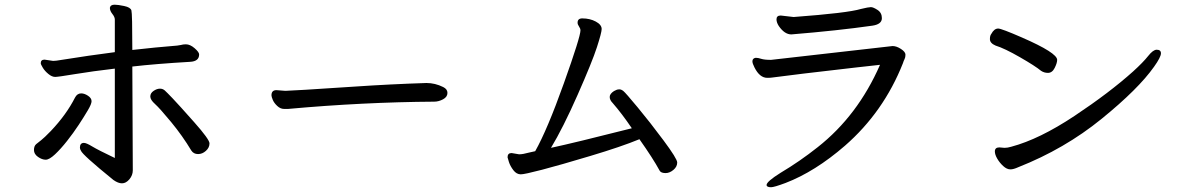

<svg xmlns="http://www.w3.org/2000/svg" viewBox="-20 -745 5040 814"><path d="M173.8 -67.9Q158.2 -67.9 141.1 -79.8Q124 -91.8 124 -108.9Q124 -126 133.5 -134Q143.1 -142.1 155 -151.1Q167 -160.2 195.8 -189.9Q261.2 -258.8 297.9 -331.1Q307.1 -349.1 324.2 -349.1Q337.9 -349.1 353 -339.1Q368.2 -329.1 368.2 -315.9Q368.2 -304.2 352.5 -277.6Q336.9 -251 314 -216.1Q291 -181.2 264.4 -147.5Q237.8 -113.8 213.4 -90.8Q189 -67.9 173.8 -67.9ZM819.8 -91.8Q800.8 -91.8 791 -106.9Q753.9 -168.9 705.6 -227.5Q657.2 -286.1 637.2 -304Q617.2 -321.8 617.2 -335.9Q617.2 -350.1 631.1 -359.6Q645 -369.1 658.2 -369.1Q669.9 -369.1 678.5 -361.6Q687 -354 712.4 -327.4Q737.8 -300.8 803 -227.3Q868.2 -153.8 868.2 -137.2Q868.2 -119.1 853 -105.5Q837.9 -91.8 819.8 -91.8ZM497.1 32.2Q481 32.2 460.9 18.1Q329.1 -88.9 323.2 -106Q318.8 -112.8 318.8 -119.1Q318.8 -139.2 335.9 -139.2Q346.2 -139.2 371.1 -124Q396 -108.9 466.8 -75.2V-454.1Q371.1 -442.9 298.6 -430.9Q226.1 -418.9 213.9 -418.9Q200.2 -418.9 185.1 -431.4Q169.9 -443.8 161.4 -458Q152.8 -472.2 152.8 -477.1Q152.8 -492.2 168.9 -492.2L205.1 -486.8L219.2 -487.8Q366.2 -511.2 466.8 -523.9V-662.1Q466.8 -672.9 456.3 -686Q445.8 -699.2 445.8 -711.9Q448.2 -725.1 465.8 -725.1Q480 -725.1 506.6 -719.5Q533.2 -713.9 537.1 -700.9Q541 -688 541 -533.2Q656.2 -545.9 697.8 -548.8Q739.3 -551.8 747.6 -554.4Q755.9 -557.1 768.1 -557.1Q786.1 -557.1 805.2 -540.5Q824.2 -523.9 824.2 -514.2Q824.2 -484.9 786.1 -482.9Q637.2 -474.1 541 -462.9L543 -22.9Q543 -2 528.6 15.1Q514.2 32.2 497.1 32.2Z M1201.7 -283.2H1184.1Q1168.9 -283.2 1155.5 -295.7Q1142.1 -308.1 1136.5 -321.5Q1130.9 -335 1130.9 -340.8Q1130.9 -362.8 1151.9 -362.8L1189.9 -359.9Q1212.9 -359.9 1483.9 -377.9Q1634.8 -388.2 1788.1 -393.1Q1824.7 -393.1 1858.9 -376Q1877 -367.2 1877 -351.1Q1877 -334 1858.4 -324Q1839.8 -314 1820.8 -314Q1519 -312 1201.7 -283.2Z M2188 -5.9Q2169.9 -5.9 2156.5 -23.4Q2143.1 -41 2137.5 -58.6Q2131.8 -76.2 2131.8 -78.1Q2131.8 -96.2 2148.9 -96.2L2180.7 -90.8Q2196.8 -90.8 2222.7 -98.1L2249 -104Q2299.8 -193.8 2370.4 -391.4Q2440.9 -588.9 2440.9 -616.2Q2440.9 -624 2434.8 -632.6Q2428.7 -641.1 2428.7 -648.9Q2428.7 -667 2448.7 -667Q2481 -667 2505.9 -653.6Q2530.8 -640.1 2530.8 -622.1Q2530.8 -606.9 2510.7 -544.9Q2490.7 -482.9 2428.7 -342.5Q2366.7 -202.1 2315.9 -118.2Q2414.1 -139.2 2658.7 -201.2Q2616.7 -263.2 2577.6 -308.1Q2564.9 -320.8 2564.9 -334Q2564.9 -347.2 2583 -358.9Q2588.9 -361.8 2593.8 -364Q2598.6 -366.2 2606 -366.2Q2613.8 -366.2 2622.8 -359.1Q2631.8 -352.1 2683.3 -290Q2734.9 -228 2793 -149.9Q2851.1 -71.8 2851.1 -56.2Q2851.1 -38.1 2835 -24.7Q2818.8 -11.2 2801.8 -11.2Q2782.7 -11.2 2776.9 -21Q2748 -74.2 2690.9 -154.8Q2613.8 -123 2483.4 -84Q2353 -44.9 2278.3 -25.4Q2203.6 -5.9 2188 -5.9Z M3249 48.8Q3230 48.8 3230 39.1Q3230 24.9 3289.1 -12.2Q3371.1 -61 3446.8 -121.1Q3616.7 -254.9 3710.9 -470.2Q3666 -465.8 3387.7 -433.1Q3264.2 -418 3255.6 -416.5Q3247.1 -415 3232.9 -415Q3200.7 -415 3178.7 -459Q3169.9 -476.1 3169.9 -484.9Q3169.9 -498 3184.1 -500Q3193.8 -500 3207.3 -495.6Q3220.7 -491.2 3249 -491.2L3764.2 -549.8Q3780.8 -549.8 3799.8 -537.4Q3818.8 -524.9 3818.8 -513.2Q3818.8 -502 3814.9 -494.4Q3811 -486.8 3808.1 -477.1Q3726.1 -270 3562 -127Q3435.1 -17.1 3310.1 30.8Q3261.7 48.8 3249 48.8ZM3335 -599.1Q3306.2 -599.1 3281.7 -634.8Q3272 -649.9 3272 -663.1Q3272 -679.2 3290 -679.2L3344.7 -672.9Q3573.7 -689.9 3629.9 -707Q3662.1 -714.8 3672.1 -714.8Q3682.1 -714.8 3700.4 -702.9Q3718.8 -690.9 3718.8 -668Q3718.8 -642.1 3678.7 -636.2Q3531.7 -615.2 3335 -599.1Z M4263.7 -26.9Q4248.5 -26.9 4233.2 -41Q4217.8 -55.2 4207.8 -72.5Q4197.8 -89.8 4197.8 -103Q4197.8 -120.1 4216.8 -120.1L4238.8 -118.2Q4252 -118.2 4267.6 -123Q4386.7 -154.8 4535.2 -253.4Q4683.6 -352.1 4783.7 -441.9Q4826.7 -481 4847.7 -507.6Q4868.7 -534.2 4883.8 -534.2Q4901.9 -534.2 4901.9 -519Q4901.9 -502.9 4872.6 -461.9Q4806.6 -368.2 4650.1 -241Q4493.7 -113.8 4296.9 -36.1Q4276.9 -26.9 4263.7 -26.9ZM4422.9 -436Q4406.7 -436 4393.6 -444.8Q4369.6 -464.8 4304.2 -502.4Q4238.8 -540 4200.7 -551.8Q4176.8 -562 4176.8 -579.1Q4176.8 -594.2 4182.6 -601.1Q4194.8 -624 4211.9 -624Q4225.6 -624 4313 -585.9Q4461.9 -521 4461.9 -491.2Q4461.9 -478 4451.4 -457Q4440.9 -436 4422.9 -436Z"/></svg>

Font: LXGW WenKai GB Screen
Style: Regular
Weight: 400
Designer: LXGW / Fontworks Inc.
Foundry: LXGW / Fontworks Inc.
Version: Version 1.321;February 19, 2024;FontCreator 14.0.0.2901 64-b